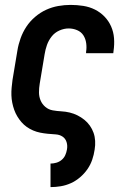

<svg xmlns="http://www.w3.org/2000/svg" viewBox="-20 -548 540 783"><path d="M186 215V119H187Q198 119 210 115.5Q222 112 231.5 104Q241 96 246 85Q251 74 253 62Q256 46 251.5 31.5Q247 17 235 9Q223 1 206.5 0Q190 -1 174.5 -2.5Q159 -4 144 -7Q129 -10 115 -16Q101 -22 89 -30.5Q77 -39 67.5 -50Q58 -61 50.5 -73.5Q43 -86 38 -100Q33 -114 30 -129Q27 -144 26.5 -159.5Q26 -175 27.5 -191Q29 -207 31 -222L51 -342Q55 -367 64 -392Q73 -417 87.5 -439Q102 -461 123 -479Q144 -497 168 -508Q192 -519 217.5 -523.5Q243 -528 268 -528Q294 -528 319.5 -524Q345 -520 367 -509Q389 -498 406 -480.5Q423 -463 433 -440.5Q443 -418 445 -392.5Q447 -367 443 -340L442 -331H331V-336Q334 -354 331.5 -372Q329 -390 320 -404Q311 -418 294.5 -425Q278 -432 260 -432Q241 -432 222 -423.5Q203 -415 190.5 -399Q178 -383 171.5 -364.5Q165 -346 162 -327L142 -207Q139 -189 139 -171.5Q139 -154 145.5 -138.5Q152 -123 165 -112Q178 -101 195 -98Q212 -95 230 -94Q248 -93 264.5 -89Q281 -85 296 -77.5Q311 -70 324 -59.5Q337 -49 346.5 -35.5Q356 -22 361.5 -6.5Q367 9 368 26.5Q369 44 366 62Q363 83 356 103.5Q349 124 336.5 142Q324 160 306.5 175Q289 190 269 199Q249 208 228 211.5Q207 215 187 215Z"/></svg>

Font: Iosevka Term Curly Oblique
Style: Bold
Weight: 700
Italic angle: -9°
Designer: Belleve Invis
Foundry: Belleve Invis
Version: Version 32.3.0